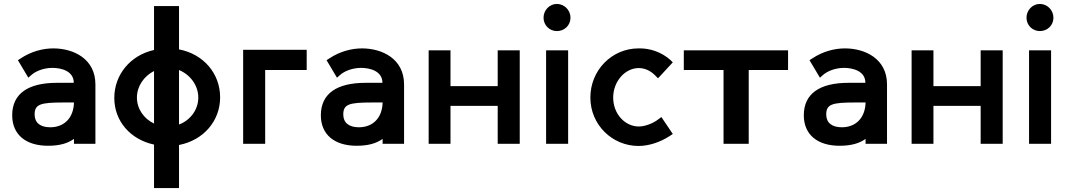

<svg xmlns="http://www.w3.org/2000/svg" viewBox="-20 -731 5432 976"><path d="M356 -210C354 -131 306 -84 235 -84C185 -84 156 -107 156 -149C156 -201 186 -210 299 -210ZM465 -302C465 -432 354 -485 251 -485C199 -485 139 -470 85 -434L71 -425L124 -336L141 -351C156 -364 192 -385 245 -386C294 -386 355 -369 355 -310H269C123 -310 42 -255 42 -145C42 -47 111 10 224 10C282 10 324 -2 356 -25V0H465Z M890 225V6C1015 -18 1099 -117 1099 -236C1099 -357 1015 -456 890 -480V-700H763V-477C642 -450 561 -351 561 -233C561 -116 642 -22 763 4V225ZM890 -98V-375C946 -352 988 -298 988 -235C988 -172 946 -119 890 -98ZM763 -103C712 -127 676 -177 676 -235C676 -293 712 -344 763 -370Z M1539 -375V-478H1216V0H1328V-375Z M1925 -210C1923 -131 1875 -84 1804 -84C1754 -84 1725 -107 1725 -149C1725 -201 1755 -210 1868 -210ZM2034 -302C2034 -432 1923 -485 1820 -485C1768 -485 1708 -470 1654 -434L1640 -425L1693 -336L1710 -351C1725 -364 1761 -385 1814 -386C1863 -386 1924 -369 1924 -310H1838C1692 -310 1611 -255 1611 -145C1611 -47 1680 10 1793 10C1851 10 1893 -2 1925 -25V0H2034Z M2159 0H2270V-193H2510V0H2622V-475H2510V-293H2270V-475H2159Z M2880 -641C2880 -679 2849 -711 2811 -711C2773 -711 2743 -679 2743 -641C2743 -603 2773 -573 2811 -573C2849 -573 2880 -602 2880 -641ZM2756 -475V0H2868V-475Z M3234 -485H3226C3090 -485 2981 -374 2981 -235C2981 -97 3092 11 3226 11C3278 11 3336 -8 3385 -40L3400 -50L3342 -136L3327 -125C3301 -104 3259 -88 3227 -88C3157 -88 3097 -152 3097 -235C3097 -317 3157 -385 3227 -385C3262 -385 3291 -368 3312 -346L3325 -333L3400 -414L3388 -426C3342 -467 3284 -485 3234 -485Z M3456 -375H3658V0H3786V-375H3986V-475H3456Z M4380 -210C4378 -131 4330 -84 4259 -84C4209 -84 4180 -107 4180 -149C4180 -201 4210 -210 4323 -210ZM4489 -302C4489 -432 4378 -485 4275 -485C4223 -485 4163 -470 4109 -434L4095 -425L4148 -336L4165 -351C4180 -364 4216 -385 4269 -386C4318 -386 4379 -369 4379 -310H4293C4147 -310 4066 -255 4066 -145C4066 -47 4135 10 4248 10C4306 10 4348 -2 4380 -25V0H4489Z M4614 0H4725V-193H4965V0H5077V-475H4965V-293H4725V-475H4614Z M5335 -641C5335 -679 5304 -711 5266 -711C5228 -711 5198 -679 5198 -641C5198 -603 5228 -573 5266 -573C5304 -573 5335 -602 5335 -641ZM5211 -475V0H5323V-475Z"/></svg>

Font: Mint Spirit
Style: Bold
Weight: 700
Designer: HARENDAL Hirwen
Foundry: Arkandis Digital Foundry.
Version: Version 1.004;FFEdit